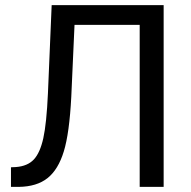

<svg xmlns="http://www.w3.org/2000/svg" viewBox="-20 -731 748 751"><path d="M620.1 -710.9V0H526.4V-633.8H271.5L258.8 -352.1Q251.5 -210.4 229.7 -139.2Q208 -67.9 166 -34.4Q124 -1 53.7 0H22.9V-76.7L42.5 -77.6Q87.9 -81.1 112.3 -107.2Q136.7 -133.3 149.4 -190.4Q162.1 -247.6 167.5 -366.2L182.1 -710.9Z"/></svg>

Font: RobotoInd
Style: Regular
Weight: 400
Designer: Google
Version: Version 2.001101; 2014